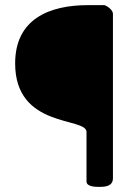

<svg xmlns="http://www.w3.org/2000/svg" viewBox="-20 -727 529 748"><path d="M39 -480C39 -225 317 -272 317 -213V-20C317 2 357 1 367 1C390 1 420 -1 420 -33V-673C420 -688 399 -703 387 -707H323C172 -707 39 -653 39 -480Z"/></svg>

Font: Asimov Print
Style: C
Weight: 500
Designer: Google
Version: Version 2.000980: 2014